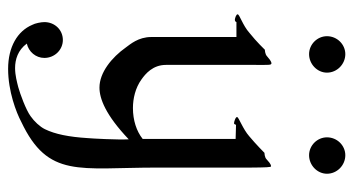

<svg xmlns="http://www.w3.org/2000/svg" viewBox="-218 -424 867 471"><g transform="rotate(90 215.5 -188.5)"><path d="M406.2 -557.1C406.2 -582 385.3 -602.1 360.8 -602.1C336.9 -602.1 316.9 -582 316.9 -557.1C316.9 -533.2 336.9 -513.2 360.8 -513.2C385.3 -513.2 406.2 -533.2 406.2 -557.1ZM158.2 -557.1C158.2 -582 137.2 -602.1 112.8 -602.1C88.9 -602.1 68.8 -582 68.8 -557.1C68.8 -533.2 88.9 -513.2 112.8 -513.2C137.2 -513.2 158.2 -533.2 158.2 -557.1ZM134.8 -420.9C128.9 -419.9 123 -414.1 118.2 -410.2C112.8 -404.8 102.1 -404.8 102.1 -404.8C102.1 -404.8 82 -383.8 61 -367.2C42 -350.1 15.1 -342.8 15.1 -337.9C15.1 -334 25.9 -331.1 28.8 -331.1C33.2 -331.1 34.2 -335 34.2 -335H70.8V-126C70.8 -94.2 88.9 -74.2 96.2 -64C121.1 -28.8 158.2 1 194.8 1C222.2 1 262.2 -14.2 321.8 -70.8C323.2 -43 319.8 20 318.8 29.8C315.9 76.2 309.1 109.9 296.9 134.8C291 147 277.8 161.1 265.1 169.9C250 181.2 210 195.8 193.8 200.2C182.1 203.1 165 208 147 208C126 208 103 201.2 86.9 179.2C106.9 174.8 122.1 157.2 122.1 136.2C122.1 110.8 102.1 90.8 78.1 90.8C53.2 90.8 34.2 110.8 34.2 136.2C34.2 144 37.1 159.2 41 166C56.2 202.1 95.2 225.1 148.9 225.1C204.1 225.1 255.9 205.1 278.8 192.9C418 127 391.1 50.8 391.1 -140.1C391.1 -377.9 392.1 -418.9 388.2 -419.9C381.8 -419.9 376 -413.1 371.1 -409.2C366.2 -403.8 355 -403.8 355 -403.8C355 -403.8 334 -382.8 314 -366.2C296.9 -351.1 268.1 -340.8 267.1 -336.9C266.1 -333 278.8 -329.1 282.2 -329.1C285.2 -329.1 286.1 -334 286.1 -334L320.8 -333V-105C301.8 -89.8 274.9 -81.1 245.1 -81.1C222.2 -81.1 195.8 -86.9 174.8 -102.1C161.1 -111.8 139.2 -129.9 139.2 -162.1V-381.8C139.2 -416 140.1 -420.9 134.8 -420.9Z"/></g></svg>

Font: Pierce
Style: Roman
Weight: 500
Version: Version 0.2.0